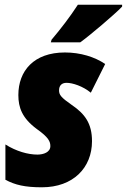

<svg xmlns="http://www.w3.org/2000/svg" viewBox="-20 -786 539 816"><path d="M199 -617 196 -606H321C359 -633 469 -726 499 -758V-766H311C278 -715 238 -663 199 -617ZM158 10C291 10 371 -73 371 -186C371 -261 341 -302 285 -340C239 -372 231 -383 231 -402C231 -423 243 -434 263 -434C288 -434 332 -420 366 -392L427 -514C383 -544 322 -563 256 -563C123 -563 58 -484 58 -382C58 -329 74 -284 136 -238C187 -202 194 -184 194 -165C194 -139 165 -129 139 -129C99 -129 49 -143 3 -172V-22C44 0 86 10 158 10Z"/></svg>

Font: Noto Sans Condensed Black
Style: Italic
Weight: 900
Width: 3
Italic angle: -12°
Designer: Monotype Design Team
Foundry: Monotype Imaging Inc.
Version: Version 2.013